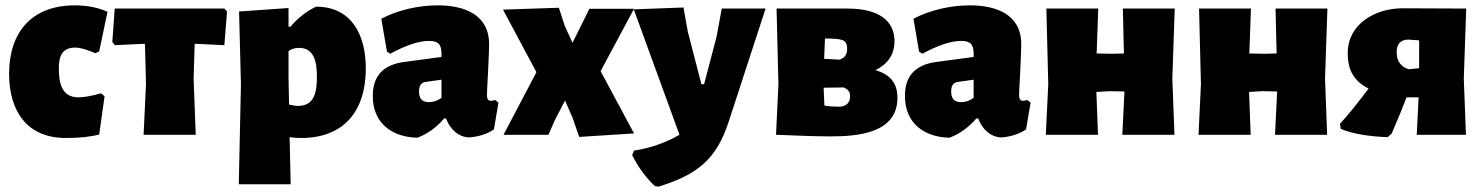

<svg xmlns="http://www.w3.org/2000/svg" viewBox="-20 -504 5548 718"><path d="M382 -460C346 -476 305 -484 260 -484C100 -484 14 -385 14 -228C14 -91 79 12 226 12C275 12 316 8 351 -1L371 -144L358 -155C322 -145 294 -140 273 -140C209 -140 200 -197 200 -249C200 -293 212 -326 261 -326C271 -326 282 -324 293 -321C304 -318 319 -312 337 -305L351 -312Z M400 -347 410 -335 511 -340H522L526 -190L517 0H712L704 -210L708 -340H718L819 -335L829 -461L819 -472H409Z M873 185H1067L1063 9C1078 11 1093 12 1106 12C1269 12 1348 -92 1348 -248C1348 -369 1298 -479 1162 -479C1126 -462 1094 -437 1066 -404H1059V-474L874 -461L881 -190ZM1059 -313C1070 -321 1083 -325 1098 -325C1159 -325 1165 -264 1165 -217C1165 -166 1159 -108 1095 -108C1086 -108 1074 -110 1061 -113L1059 -210Z M1541 11C1578 -3 1612 -27 1641 -61H1648C1662 -23 1692 8 1734 10C1771 7 1802 -3 1827 -20L1844 -120L1832 -130C1825 -128 1820 -127 1815 -127C1810 -127 1807 -129 1805 -132C1802 -135 1801 -141 1801 -148C1801 -154 1802 -182 1805 -233C1808 -290 1809 -326 1809 -339C1809 -451 1714 -484 1617 -484C1546 -484 1469 -467 1406 -434L1427 -311L1439 -303C1498 -335 1547 -351 1584 -351C1619 -351 1631 -338 1631 -303V-291L1489 -272C1412 -261 1374 -219 1374 -145C1374 -44 1445 9 1541 11ZM1574 -198 1631 -206V-138C1616 -127 1600 -122 1584 -122C1559 -122 1547 -135 1547 -162C1547 -181 1553 -196 1574 -198Z M2092 -407 2070 -475 1861 -468 1986 -234 1863 0H2031L2055 -55L2093 -128L2121 -64L2146 8L2351 -5L2226 -238L2351 -471H2184L2121 -344Z M2552 -386 2536 -476 2350 -469 2521 0C2469 30 2412 50 2351 59L2344 76C2367 122 2396 161 2429 192L2442 194C2586 150 2659 93 2705 -49L2843 -472H2679L2660 -368L2613 -189H2603Z M3254 -242C3298 -263 3325 -299 3325 -349C3325 -449 3231 -472 3149 -472H2884L2891 -190L2882 0C2971 4 3040 6 3088 6C3188 6 3336 -6 3336 -138C3336 -195 3308 -225 3254 -242ZM3065 -360H3068C3101 -360 3122 -358 3133 -353C3143 -348 3148 -338 3148 -323C3148 -301 3141 -289 3120 -281L3062 -284ZM3148 -115C3140 -108 3130 -105 3117 -105C3100 -105 3082 -106 3063 -109L3060 -176L3136 -177C3151 -169 3159 -162 3159 -144C3159 -131 3155 -122 3148 -115Z M3531 11C3568 -3 3602 -27 3631 -61H3638C3652 -23 3682 8 3724 10C3761 7 3792 -3 3817 -20L3834 -120L3822 -130C3815 -128 3810 -127 3805 -127C3800 -127 3797 -129 3795 -132C3792 -135 3791 -141 3791 -148C3791 -154 3792 -182 3795 -233C3798 -290 3799 -326 3799 -339C3799 -451 3704 -484 3607 -484C3536 -484 3459 -467 3396 -434L3417 -311L3429 -303C3488 -335 3537 -351 3574 -351C3609 -351 3621 -338 3621 -303V-291L3479 -272C3402 -261 3364 -219 3364 -145C3364 -44 3435 9 3531 11ZM3564 -198 3621 -206V-138C3606 -127 3590 -122 3574 -122C3549 -122 3537 -135 3537 -162C3537 -181 3543 -196 3564 -198Z M3891 0H4086L4080 -160L4128 -163L4185 -162L4177 0H4372L4364 -210L4373 -472H4179L4183 -304L4138 -303L4081 -304L4087 -472H3893L3900 -190Z M4462 0H4657L4651 -160L4699 -163L4756 -162L4748 0H4943L4935 -210L4944 -472H4750L4754 -304L4709 -303L4652 -304L4658 -472H4464L4471 -190Z M5454 -210 5463 -472 5224 -473C5124 -473 5020 -415 5020 -306C5020 -273 5026 -245 5039 -225C5051 -204 5071 -186 5098 -173C5057 -118 5021 -74 4991 -41L4994 -22C5034 -5 5092 6 5169 9L5184 -4C5207 -57 5226 -103 5240 -140H5285L5278 0H5462ZM5203 -309C5203 -340 5217 -355 5246 -356L5287 -353V-249L5248 -245C5217 -255 5203 -277 5203 -309Z"/></svg>

Font: Luna Sans Black
Style: Regular
Weight: 900
Designer: Juan Pablo del Peral
Foundry: Huerta Tipografica
Version: Version 2.001; ttfautohint (v1.5)